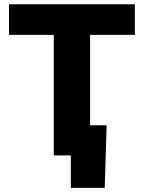

<svg xmlns="http://www.w3.org/2000/svg" viewBox="-20 -748 692 924"><path d="M23.4 -580.1V-727.5H628.9V-580.1H413.6V0H238.8V-580.1ZM320.8 156.2V0H276.4V-145H493.2L483.9 156.2Z"/></svg>

Font: Inter 28pt ExtraBold
Style: Regular
Weight: 800
Designer: Rasmus Andersson
Foundry: rsms
Version: Version 4.001;git-66647c0bb